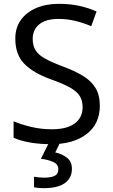

<svg xmlns="http://www.w3.org/2000/svg" viewBox="-20 -744 589 1004"><path d="M502 -191Q502 -96 433 -43Q364 10 247 10Q187 10 136 1Q85 -8 51 -24V-110Q87 -94 140.5 -81Q194 -68 251 -68Q331 -68 371.5 -99Q412 -130 412 -183Q412 -218 397 -242Q382 -266 345.5 -286.5Q309 -307 244 -330Q153 -363 106.5 -411Q60 -459 60 -542Q60 -599 89 -639.5Q118 -680 169.5 -702Q221 -724 288 -724Q347 -724 396 -713Q445 -702 485 -684L457 -607Q420 -623 376.5 -634Q333 -645 286 -645Q219 -645 185 -616.5Q151 -588 151 -541Q151 -505 166 -481Q181 -457 215 -438Q249 -419 307 -397Q370 -374 413.5 -347.5Q457 -321 479.5 -284Q502 -247 502 -191ZM356 139Q356 187 319 213.5Q282 240 208 240Q176 240 158 235V180Q167 182 182 183.5Q197 185 211 185Q247 185 266 175.5Q285 166 285 141Q285 115 258.5 103Q232 91 194 86L237 0H295L269 53Q305 61 330.5 81Q356 101 356 139Z"/></svg>

Font: Noto Sans Tagalog
Style: Regular
Weight: 400
Designer: Monotype Design Team
Foundry: Monotype Imaging Inc.
Version: Version 2.001; ttfautohint (v1.8.4.7-5d5b)